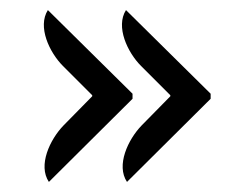

<svg xmlns="http://www.w3.org/2000/svg" viewBox="-20 -488 485 381"><path d="M318 -297 261 -239C234 -211 210 -160 232 -127L398 -292V-302L230 -468C209 -435 233 -384 260 -357L318 -299ZM163 -297 106 -239C79 -211 55 -160 77 -127L243 -292V-302L75 -468C54 -435 78 -384 105 -357L163 -299Z"/></svg>

Font: Rationale One
Style: Regular
Weight: 400
Designer: Cyreal (www.cyreal.org)
Foundry: Cyreal (www.cyreal.org)
Version: Version 1.001